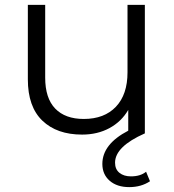

<svg xmlns="http://www.w3.org/2000/svg" viewBox="-20 -546 713 786"><path d="M399 125Q399 44 505 -11V-96Q477 -48 428 -21.5Q379 5 316 5Q213 5 153.5 -52Q94 -109 94 -221V-526H165V-228Q165 -144 206 -101.5Q247 -59 323 -59Q407 -59 454.5 -109Q502 -159 502 -250V-526H573V0Q451 54 451 120Q451 147 469 161.5Q487 176 516 176Q555 176 578 157L594 196Q558 220 509 220Q459 220 429 194Q399 168 399 125Z"/></svg>

Font: CMG Sans
Style: Regular
Weight: 400
Designer: Julieta Ulanovsky
Foundry: Julieta Ulanovsky
Version: Version 7.200